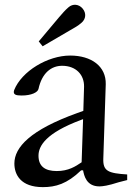

<svg xmlns="http://www.w3.org/2000/svg" viewBox="-20 -758 543 788"><path d="M155 -568 268 -634C286 -644 300 -652 314 -664C333 -680 335 -704 319 -723C304 -741 279 -744 261 -728C247 -716 236 -703 223 -688L139 -588ZM156 10C208 10 255 -3 313 -59H321C325 -38 334 7 388 7C401 7 424 4 467 -10L502 -19V-42C425 -47 402 -55 404 -107L414 -412C416 -486 355 -530 268 -530C176 -530 69 -466 38 -388C32 -369 46 -366 69 -366C109 -366 135 -379 138 -393C152 -458 190 -488 235 -488C292 -488 326 -451 325 -402L322 -303L297 -294C105 -225 39 -154 39 -87C39 -41 65 10 156 10ZM213 -56C164 -56 138 -76 138 -119C138 -159 168 -212 313 -266L321 -269L315 -92C290 -75 261 -56 213 -56Z"/></svg>

Font: Hedvig Letters Serif 24pt
Style: Regular
Weight: 400
Designer: Alexander Örn & Tor Weibull
Foundry: Kanon Foundry
Version: Version 1.000